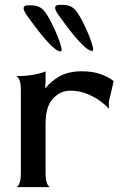

<svg xmlns="http://www.w3.org/2000/svg" viewBox="-20 -772 509 792"><path d="M46 0Q53 0 59.5 -14Q66 -28 66 -60V-398Q66 -430 59.5 -443.5Q53 -457 46 -458Q90 -458 122.5 -464.5Q155 -471 168 -478V-428L166 -411L168 -409Q191 -438 227.5 -458Q264 -478 318 -478Q365 -478 399.5 -464.5Q434 -451 449 -437L429 -353V-323Q416 -339 391.5 -356.5Q367 -374 336 -386Q305 -398 270 -398Q230 -398 199 -366Q168 -334 168 -260V-60Q168 -28 174.5 -14Q181 0 188 0ZM360 -562Q346 -562 321 -586.5Q296 -611 269 -646Q242 -681 220 -712Q192 -752 226 -752H237Q260 -752 274.5 -744Q289 -736 302 -716Q311 -702 324 -676.5Q337 -651 347.5 -624.5Q358 -598 362.5 -580Q367 -562 360 -562ZM230 -560Q216 -560 191 -584.5Q166 -609 139 -644Q112 -679 90 -710Q62 -750 96 -750H107Q130 -750 144.5 -742Q159 -734 172 -714Q181 -700 194 -674.5Q207 -649 217.5 -622.5Q228 -596 232.5 -578Q237 -560 230 -560Z"/></svg>

Font: Red Rose
Style: Regular
Weight: 400
Designer: Jaikishan Patel
Version: Version 2.000; ttfautohint (v1.8.3)